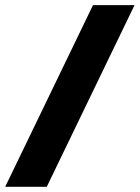

<svg xmlns="http://www.w3.org/2000/svg" viewBox="-20 -720 539 740"><path d="M338.4 -700.2H498.5L160.2 0H0Z"/></svg>

Font: Fivo Sans Heavy
Style: Regular
Weight: 900
Designer: Alexander Slobzheninov
Foundry: Alexander Slobzheninov
Version: 1.0